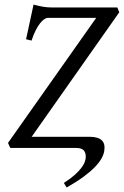

<svg xmlns="http://www.w3.org/2000/svg" viewBox="-20 -648 542 841"><path d="M15.1 -22 401.4 -569.8H189.9Q182.6 -569.8 173.6 -563.7Q164.6 -557.6 155 -545.4Q145.5 -533.2 136 -514.4Q126.5 -495.6 118.2 -470.2L94.2 -476.1L127 -627.9Q138.7 -625 148.2 -622.6Q157.7 -620.1 167 -618.7Q176.3 -617.2 186.5 -616.2Q196.8 -615.2 209.5 -615.2H494.1L502.4 -594.2L118.7 -48.8H372.6Q409.7 -48.8 425.8 -33.4Q441.9 -18.1 436.5 14.2Q434.1 28.8 424.6 46.1Q415 63.5 395.8 83.5Q376.5 103.5 346.2 126Q315.9 148.4 272 173.3L259.8 153.3Q288.6 134.8 306.6 118.7Q324.7 102.5 335.2 88.9Q345.7 75.2 349.9 64.7Q354 54.2 355 46.9Q357.9 26.4 348.9 13.2Q339.8 0 313.5 0H24.9Z"/></svg>

Font: Gentium Plus
Style: Italic
Weight: 400
Italic angle: -8°
Designer: J. Victor Gaultney, Annie Olsen, Iska Routamaa
Foundry: SIL International
Version: Version 1.510